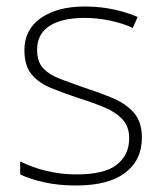

<svg xmlns="http://www.w3.org/2000/svg" viewBox="-20 -653 502 590"><path d="M416 -230Q416 -161 364.5 -122Q313 -83 214 -83Q159 -83 115 -93Q71 -103 42 -117V-157Q80 -138 124 -127.5Q168 -117 215 -117Q301 -117 339 -147Q377 -177 377 -228Q377 -263 357.5 -285Q338 -307 303 -322Q268 -337 223 -351Q175 -367 137 -382.5Q99 -398 77 -424.5Q55 -451 55 -499Q55 -562 105.5 -597.5Q156 -633 241 -633Q288 -633 329 -624Q370 -615 403 -601L388 -567Q359 -581 319 -589.5Q279 -598 240 -598Q171 -598 132.5 -573.5Q94 -549 94 -500Q94 -463 113 -443Q132 -423 165 -410.5Q198 -398 241 -383Q287 -368 326.5 -351.5Q366 -335 391 -307Q416 -279 416 -230Z"/></svg>

Font: Noto Sans Kannada UI ExtraLight
Style: Regular
Weight: 200
Designer: Jelle Bosma - Monotype Design Team
Foundry: Monotype Imaging Inc.
Version: Version 2.005; ttfautohint (v1.8.4.7-5d5b)